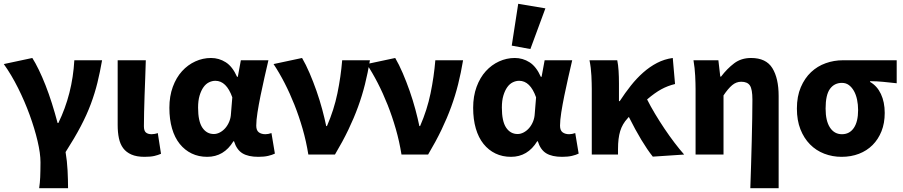

<svg xmlns="http://www.w3.org/2000/svg" viewBox="-21 -813 4749 1010"><path d="M185 177Q187 162 188.5 148Q190 134 190.5 119Q191 104 191.5 85.5Q192 67 192 41Q192 -6 176.5 -71.5Q161 -137 135 -208.5Q109 -280 74 -350Q39 -420 -1 -476L149 -508Q165 -483 183 -446Q201 -409 218.5 -364.5Q236 -320 252 -269.5Q268 -219 282 -166H286Q360 -318 370 -496H516Q505 -433 491.5 -378Q478 -323 457 -266.5Q436 -210 404 -149Q372 -88 324 -13Q332 34 334.5 84.5Q337 135 337 177Z M739 12Q698 12 670.5 0Q643 -12 627 -33.5Q611 -55 604.5 -86Q598 -117 598 -155V-496H746Q745 -452 743 -404.5Q741 -357 739.5 -310.5Q738 -264 737 -222Q736 -180 736 -149Q736 -125 746.5 -116Q757 -107 777 -107Q783 -107 792 -108.5Q801 -110 809 -113L826 -4Q810 3 790.5 7.5Q771 12 739 12Z M1069 12Q1024 12 987.5 -5.5Q951 -23 924.5 -56Q898 -89 884 -137Q870 -185 870 -246Q870 -307 888 -356Q906 -405 936.5 -438.5Q967 -472 1006.5 -490Q1046 -508 1089 -508Q1131 -508 1166.5 -485.5Q1202 -463 1226 -409H1230L1246 -496H1391Q1381 -453 1370 -404.5Q1359 -356 1349.5 -309.5Q1340 -263 1333.5 -221.5Q1327 -180 1327 -152Q1327 -127 1340.5 -117Q1354 -107 1375 -107Q1390 -107 1407 -113L1425 -5Q1411 2 1389.5 7Q1368 12 1338 12Q1285 12 1254.5 -6.5Q1224 -25 1210 -70H1207Q1157 12 1069 12ZM1104 -108Q1120 -108 1136 -116.5Q1152 -125 1164.5 -139.5Q1177 -154 1185 -173.5Q1193 -193 1194 -215L1201 -301Q1170 -388 1112 -388Q1095 -388 1078.5 -380Q1062 -372 1049.5 -354.5Q1037 -337 1029 -310.5Q1021 -284 1021 -247Q1021 -175 1043.5 -141.5Q1066 -108 1104 -108Z M1601 0Q1590 -69 1571 -135Q1552 -201 1528 -261.5Q1504 -322 1476 -376.5Q1448 -431 1418 -476L1568 -508Q1588 -474 1607.5 -428.5Q1627 -383 1644 -334.5Q1661 -286 1674 -237.5Q1687 -189 1695 -150H1699Q1736 -235 1754 -322.5Q1772 -410 1779 -496H1925Q1914 -430 1899 -370Q1884 -310 1862.5 -251Q1841 -192 1811.5 -130.5Q1782 -69 1741 0Z M2091 0Q2080 -69 2061 -135Q2042 -201 2018 -261.5Q1994 -322 1966 -376.5Q1938 -431 1908 -476L2058 -508Q2078 -474 2097.5 -428.5Q2117 -383 2134 -334.5Q2151 -286 2164 -237.5Q2177 -189 2185 -150H2189Q2226 -235 2244 -322.5Q2262 -410 2269 -496H2415Q2404 -430 2389 -370Q2374 -310 2352.5 -251Q2331 -192 2301.5 -130.5Q2272 -69 2231 0Z M2667 12Q2622 12 2585.5 -5.5Q2549 -23 2522.5 -56Q2496 -89 2482 -137Q2468 -185 2468 -246Q2468 -307 2486 -356Q2504 -405 2534.5 -438.5Q2565 -472 2604.5 -490Q2644 -508 2687 -508Q2729 -508 2764.5 -485.5Q2800 -463 2824 -409H2828L2844 -496H2989Q2979 -453 2968 -404.5Q2957 -356 2947.5 -309.5Q2938 -263 2931.5 -221.5Q2925 -180 2925 -152Q2925 -127 2938.5 -117Q2952 -107 2973 -107Q2988 -107 3005 -113L3023 -5Q3009 2 2987.5 7Q2966 12 2936 12Q2883 12 2852.5 -6.5Q2822 -25 2808 -70H2805Q2755 12 2667 12ZM2702 -108Q2718 -108 2734 -116.5Q2750 -125 2762.5 -139.5Q2775 -154 2783 -173.5Q2791 -193 2792 -215L2799 -301Q2768 -388 2710 -388Q2693 -388 2676.5 -380Q2660 -372 2647.5 -354.5Q2635 -337 2627 -310.5Q2619 -284 2619 -247Q2619 -175 2641.5 -141.5Q2664 -108 2702 -108ZM2671 -573 2705 -793 2848 -769 2769 -555Z M3413 11Q3355 -62 3287 -198Q3285 -195 3280 -190Q3253 -161 3241.5 -123.5Q3230 -86 3230 -29V0H3092V-344Q3092 -373 3090 -415Q3088 -457 3080 -496H3226Q3231 -472 3233 -440.5Q3235 -409 3235 -374V-281H3239Q3267 -324 3297.5 -362.5Q3328 -401 3362.5 -431.5Q3397 -462 3435.5 -482Q3474 -502 3518 -508L3530 -371Q3492 -362 3458 -343.5Q3424 -325 3383 -290Q3401 -254 3425 -214Q3449 -174 3474.5 -136Q3500 -98 3527 -62.5Q3554 -27 3578 0Z M3926 177Q3928 119 3930 54.5Q3932 -10 3933.5 -72Q3935 -134 3936 -190Q3937 -246 3937 -289Q3937 -343 3924 -363Q3911 -383 3878 -383Q3852 -383 3830.5 -365Q3809 -347 3785 -311V0H3638V-344Q3638 -373 3636 -414Q3634 -455 3627 -496H3758L3768 -410H3772Q3804 -452 3841 -480Q3878 -508 3930 -508Q4009 -508 4042 -454.5Q4075 -401 4075 -308V177Z M4406 12Q4358 12 4315 -4.5Q4272 -21 4240 -53.5Q4208 -86 4189.5 -133Q4171 -180 4171 -242Q4171 -306 4191.5 -354Q4212 -402 4245.5 -433.5Q4279 -465 4322.5 -480.5Q4366 -496 4413 -496H4696V-375Q4676 -377 4658.5 -379Q4641 -381 4624.5 -382.5Q4608 -384 4591.5 -385Q4575 -386 4556 -386V-382Q4593 -361 4613 -318.5Q4633 -276 4633 -219Q4633 -165 4616 -122.5Q4599 -80 4569 -50Q4539 -20 4497.5 -4Q4456 12 4406 12ZM4408 -107Q4448 -107 4470.5 -140Q4493 -173 4493 -234Q4493 -263 4487.5 -289Q4482 -315 4471 -334.5Q4460 -354 4444.5 -365.5Q4429 -377 4408 -377Q4368 -377 4345 -345.5Q4322 -314 4322 -242Q4322 -177 4345 -142Q4368 -107 4408 -107Z"/></svg>

Font: TT Toshiba Sans
Style: Bold
Weight: 700
Designer: Paul D. Hunt
Foundry: Toshiba Corporation
Version: Version 2.020;PS 2.000;hotconv 1.0.86;makeotf.lib2.5.63406